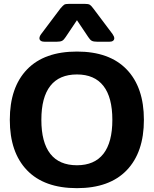

<svg xmlns="http://www.w3.org/2000/svg" viewBox="-20 -963 799 998"><path d="M185 -764Q185 -774 194 -786L294 -919Q307 -934 313.5 -938.5Q320 -943 340 -943H419Q439 -943 446.5 -938.5Q454 -934 465 -919L565 -786Q574 -773 574 -764Q574 -756 567.5 -751Q561 -746 548 -746H487Q466 -746 457 -751Q448 -756 439 -770L380 -858L321 -770Q312 -756 303 -751Q294 -746 273 -746H212Q199 -746 192 -751Q185 -756 185 -764ZM31 -340Q31 -509 120.5 -602Q210 -695 380 -695Q549 -695 638.5 -602Q728 -509 728 -340Q728 -171 638.5 -78Q549 15 380 15Q210 15 120.5 -78Q31 -171 31 -340ZM564 -340Q564 -457 517.5 -516.5Q471 -576 380 -576Q288 -576 241.5 -516.5Q195 -457 195 -340Q195 -223 241.5 -163.5Q288 -104 380 -104Q471 -104 517.5 -163.5Q564 -223 564 -340Z"/></svg>

Font: Mitr Medium
Style: Regular
Weight: 500
Designer: Thanarat Vachiruckul
Foundry: Cadson Demak
Version: Version 1.003